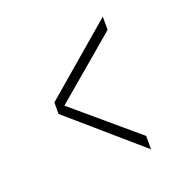

<svg xmlns="http://www.w3.org/2000/svg" viewBox="-89 -567 570 599"><g transform="rotate(-20 196.0 -268.0)"><path d="M314 -47.5 80.5 -250V-288L314 -488V-444L106.5 -268L314 -92Z"/></g></svg>

Font: Imbue Thin 10pt SemiBold
Style: Regular
Weight: 600
Version: Version 1.102